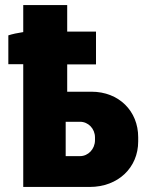

<svg xmlns="http://www.w3.org/2000/svg" viewBox="-20 -740 588 760"><path d="M246 -485H360V-615H246V-720H72V-613C51 -610 28 -605 13 -600V-486H72V0H335C448 0 527 -77 527 -180V-197C527 -300 451 -377 342 -377H246ZM240 -122V-258H297C329 -258 356 -231 356 -196V-185C356 -150 329 -122 297 -122Z"/></svg>

Font: Fixel Text ExtraBold
Style: Regular
Weight: 800
Width: 4
Designer: AlfaBravo + MacPaw
Foundry: Kyrylo Tkachov, Marchela Mozhyna, Serhii Makarenko, Maria Weinstein, Zakhar Kryvoshyya
Version: Version 1.211